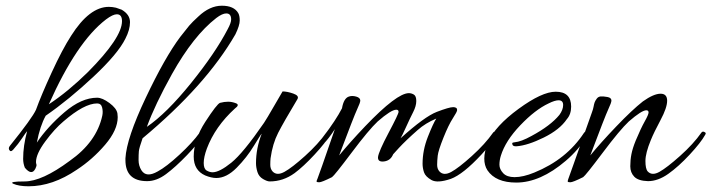

<svg xmlns="http://www.w3.org/2000/svg" viewBox="-20 -612 2490 672"><path d="M320 -270Q338 -270 363 -251.5Q388 -233 391 -215Q392 -208 392 -202Q392 -157 348 -105.5Q304 -54 249 -18Q164 40 80 40Q46 40 26 31Q10 23 66 23Q127 23 224 -49Q318 -115 338 -207Q341 -221 337.5 -235.5Q334 -250 320 -250Q275 -250 202 -187Q171 -161 138.5 -117Q106 -73 106 -45Q106 -41 107.5 -36.5Q109 -32 104 -22Q91 4 67 -25Q61 -40 61 -56Q61 -102 75 -153Q71 -149 57.5 -128.5Q44 -108 26 -88Q17 -78 12 -88Q11 -90 11 -93.5Q11 -97 15 -102Q93 -199 106 -228Q124 -278 161 -358.5Q198 -439 229 -487Q293 -588 361 -588Q373 -588 386 -585L406 -578Q435 -561 435 -534.5Q435 -508 419 -477Q393 -424 307 -343.5Q221 -263 140 -207Q120 -171 109 -113Q146 -168 205.5 -219Q265 -270 320 -270ZM288 -360Q407 -480 407 -538Q407 -562 389 -562Q375 -562 351 -544Q248 -465 151 -247Q219 -292 288 -360Z M777 -510Q789 -532 789 -544Q789 -565 772 -565Q758 -565 737 -549Q657 -487 582 -353Q522 -245 494 -168Q563 -215 648.5 -321Q734 -427 777 -510ZM479 -128Q467 -94 466 -82.5Q465 -71 465 -51.5Q465 -32 475 -16Q492 11 532 -12Q562 -28 608 -70.5Q654 -113 679 -148Q681 -151 685 -151Q694 -151 690 -138Q675 -111 634.5 -69Q594 -27 561 -2.5Q528 22 495 22Q419 22 419 -52Q419 -55 419 -58Q423 -128 490 -269.5Q557 -411 611 -483L642 -522Q653 -535 674 -554Q714 -592 756.5 -592Q799 -592 814 -566Q819 -557 819 -540Q819 -523 804 -492Q701 -313 479 -128Z M1011 -6Q971 23 924 23Q915 23 900.5 14.5Q886 6 881 -10Q876 -26 876 -41Q876 -93 896 -144Q893 -142 868.5 -101.5Q844 -61 808.5 -25Q773 11 737 11Q720 11 698 2Q658 -16 658 -64Q658 -123 698.5 -185.5Q739 -248 750 -252Q765 -256 778.5 -256Q792 -256 806 -250.5Q820 -245 802 -232Q733 -169 704 -92Q693 -62 693 -41.5Q693 -21 703.5 -15Q714 -9 724 -9Q748 -9 789.5 -42.5Q831 -76 904 -182Q914 -197 939 -240.5Q964 -284 969 -292Q985 -292 1006.5 -284.5Q1028 -277 1021 -265Q973 -185 953.5 -147Q934 -109 927 -58Q926 -49 926 -35Q926 -21 934 -12Q949 4 975.5 -10.5Q1002 -25 1048 -66.5Q1094 -108 1122 -148Q1126 -153 1131.5 -150.5Q1137 -148 1137 -145.5Q1137 -143 1135 -140Q1120 -113 1081 -71Q1042 -29 1011 -6Z M1241 -260Q1241 -253 1230 -229.5Q1219 -206 1167 -68Q1203 -112 1258 -170Q1369 -286 1411 -286Q1420 -286 1428.5 -281Q1437 -276 1437 -258.5Q1437 -241 1426 -219.5Q1415 -198 1401 -167Q1387 -136 1382 -128Q1466 -204 1509 -220.5Q1552 -237 1566 -237Q1580 -237 1580 -227Q1580 -221 1565 -198Q1550 -175 1532 -130Q1514 -85 1512 -67Q1510 -49 1510 -35Q1510 -21 1518 -12Q1533 4 1559 -10Q1585 -24 1631.5 -66Q1678 -108 1706 -148Q1710 -153 1715.5 -150.5Q1721 -148 1721 -145.5Q1721 -143 1719 -140Q1704 -113 1665 -71Q1601 -2 1558 14Q1511 30 1490 18Q1469 6 1464 -9Q1459 -24 1459 -39Q1459 -86 1477.5 -133Q1496 -180 1507 -197Q1469 -181 1442 -157Q1401 -121 1376 -94L1356 -72Q1347 -50 1324.5 -47Q1302 -44 1303 -62Q1305 -81 1340 -147Q1375 -213 1375 -220.5Q1375 -228 1367 -228Q1349 -228 1302 -187Q1271 -158 1210.5 -77.5Q1150 3 1142 8Q1106 26 1097 26Q1088 26 1088 23Q1088 20 1091 14Q1094 8 1152 -160Q1130 -126 1112 -108Q1104 -99 1104 -111.5Q1104 -124 1111 -133Q1156 -192 1177 -233Q1183 -268 1201 -274Q1212 -278 1226.5 -274Q1241 -270 1241 -260Z M1925 -291Q1979 -291 1979 -239Q1979 -212 1964 -195Q1939 -158 1883 -130.5Q1827 -103 1788 -100Q1774 -99 1773 -108Q1772 -112 1775.5 -113Q1779 -114 1781 -114Q1804 -116 1840 -136Q1907 -172 1938 -210Q1951 -228 1951 -244.5Q1951 -261 1935 -261Q1922 -261 1900 -250Q1853 -228 1801 -173.5Q1749 -119 1733 -67Q1728 -51 1728 -35.5Q1728 -20 1741 -6Q1754 8 1781 8Q1811 8 1850 -8Q1963 -54 2024 -147Q2030 -155 2035 -150Q2039 -148 2039 -145Q2039 -142 2036 -138Q2006 -88 1960 -49Q1871 27 1787 27Q1715 27 1686 -16Q1675 -33 1675 -57Q1675 -81 1688 -114Q1713 -171 1795 -231Q1877 -291 1925 -291Z M2292 -284Q2315 -284 2315 -259.5Q2315 -235 2292 -192Q2269 -149 2258 -122Q2239 -76 2239 -48.5Q2239 -21 2247 -12Q2262 4 2288 -10.5Q2314 -25 2360.5 -66.5Q2407 -108 2435 -148Q2439 -153 2444.5 -150.5Q2450 -148 2450 -145.5Q2450 -143 2448 -140Q2433 -113 2394 -71Q2355 -29 2319 -3.5Q2283 22 2248 22Q2214 21 2200 6.5Q2186 -8 2186 -30Q2186 -52 2190 -72.5Q2194 -93 2205 -120Q2223 -163 2236.5 -187Q2250 -211 2250 -218.5Q2250 -226 2242 -226Q2226 -226 2181 -187Q2150 -158 2089.5 -77.5Q2029 3 2021 8Q1985 26 1976 26Q1967 26 1967 23Q1967 20 1969 14.5Q1971 9 1988.5 -40Q2006 -89 2026.5 -147.5Q2047 -206 2051.5 -218Q2056 -230 2057.5 -238.5Q2059 -247 2061 -253Q2063 -259 2068.5 -266.5Q2074 -274 2083 -274.5Q2092 -275 2106 -272.5Q2120 -270 2120 -260Q2120 -253 2109 -229.5Q2098 -206 2046 -68Q2082 -112 2137 -169.5Q2192 -227 2230 -257Q2268 -284 2292 -284Z"/></svg>

Font: Allura
Style: Regular
Weight: 400
Designer: Robert E. Leuschke
Foundry: Robert E. Leuschke
Version: Version 1.004